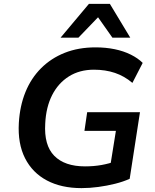

<svg xmlns="http://www.w3.org/2000/svg" viewBox="-20 -959 797 989"><path d="M400 10Q296 10 221.5 -29.5Q147 -69 109 -144Q71 -219 77 -325Q82 -413 111 -484.5Q140 -556 191.5 -607.5Q243 -659 313.5 -687Q384 -715 472 -715Q525 -715 571 -705.5Q617 -696 654 -677.5Q691 -659 715 -635L662 -532Q621 -567 572 -583.5Q523 -600 464 -600Q390 -600 335 -565.5Q280 -531 248.5 -469Q217 -407 213 -323Q206 -211 259.5 -156.5Q313 -102 418 -102Q463 -102 502.5 -109Q542 -116 577 -129L543 -73L577 -285H415L429 -381H701L648 -38Q615 -23 573 -12.5Q531 -2 486.5 4Q442 10 400 10ZM292 -765 438 -939H546L651 -765H559L485 -870L384 -765Z"/></svg>

Font: Nunito Sans 10pt
Style: Bold Italic
Weight: 700
Italic angle: -9°
Designer: Vernon Adams
Foundry: Vernon Adams
Version: Version 3.101;gftools[0.9.27]